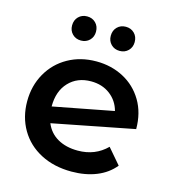

<svg xmlns="http://www.w3.org/2000/svg" viewBox="-110 -831 842 930"><g transform="rotate(15 310.5 -366.0)"><path d="M481 -157 547 -80Q512 -37 457 -15Q402 7 333 7Q245 7 178 -28Q111 -63 74.5 -125.5Q38 -188 38 -267Q38 -345 73.5 -407.5Q109 -470 171.5 -505Q234 -540 313 -540Q388 -540 449.5 -507.5Q511 -475 547 -414.5Q583 -354 583 -273L174 -193Q193 -147 235 -123Q277 -99 336 -99Q423 -99 481 -157ZM159 -274V-273L461 -331Q448 -380 408.5 -410Q369 -440 313 -440Q244 -440 201.5 -395Q159 -350 159 -274ZM153 -678Q153 -705 170 -722Q187 -739 213 -739Q239 -739 256 -722Q273 -705 273 -678Q273 -652 256 -635Q239 -618 213 -618Q187 -618 170 -635Q153 -652 153 -678ZM347 -678Q347 -705 364 -722Q381 -739 407 -739Q433 -739 450 -722Q467 -705 467 -678Q467 -652 450 -635Q433 -618 407 -618Q381 -618 364 -635Q347 -652 347 -678Z"/></g></svg>

Font: Montserrat Alternates SemiBold
Style: Regular
Weight: 600
Designer: Julieta Ulanovsky
Foundry: Julieta Ulanovsky
Version: Version 7.200